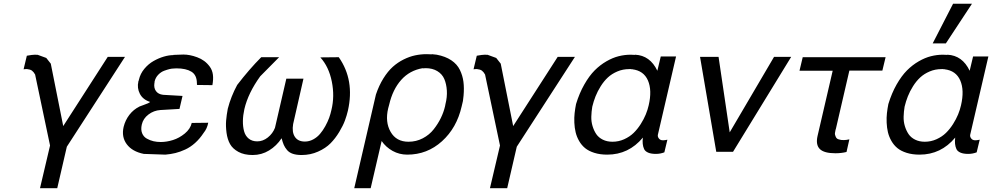

<svg xmlns="http://www.w3.org/2000/svg" viewBox="-20 -804 5255 1017"><path d="M176.8 -513.2 178.2 -514.2 225.1 -497.1 249 -466.8 314.9 -136.2 550.8 -502.9H642.1L334 -26.9L283.2 192.9H191.9L245.1 -33.2L166 -409.2Q158.2 -423.3 149.2 -429.9Q140.1 -436.5 124 -438H115.2Q113.3 -438 109.9 -437.5Q106.4 -437 105 -437L122.1 -508.8Q151.9 -514.2 164.1 -514.2H170.9Q173.8 -513.2 176.8 -513.2Z M898.9 -512.2V-513.2Q907.2 -513.2 925.3 -514.2Q943.4 -515.1 951.7 -515.1Q967.8 -515.1 985.8 -511.7Q1003.9 -508.3 1024.4 -500.7Q1044.9 -493.2 1061.5 -481Q1078.1 -468.8 1091.3 -450.7Q1104.5 -432.6 1107.7 -408.4Q1110.8 -384.3 1105 -353L1022.9 -354Q1023.4 -355.5 1023.4 -357.2Q1023.4 -358.9 1023.2 -360.8Q1022.9 -362.8 1022.9 -363.8Q1022.5 -406.7 993.9 -424.3Q965.3 -441.9 914.6 -441.9Q901.9 -441.9 897 -440.9Q890.1 -440.9 878.4 -438.2Q866.7 -435.5 849.6 -429.2Q832.5 -422.9 818.1 -408Q803.7 -393.1 798.8 -372.1V-368.2L797.9 -363.8Q793.9 -338.4 806.2 -321.5Q818.4 -304.7 843.8 -301.8L946.8 -295.9L930.7 -227.1L829.6 -221.2Q794.4 -218.8 766.4 -197.5Q738.3 -176.3 731 -144Q725.1 -117.7 732.7 -98.6Q740.2 -79.6 757.6 -69.8Q774.9 -60.1 793.2 -55.9Q811.5 -51.8 831.5 -51.8Q862.8 -51.8 896.2 -62.3Q929.7 -72.8 959 -96.9Q988.3 -121.1 995.6 -152.8L1083 -153.8Q1077.1 -122.6 1058.6 -100.1Q1038.1 -68.8 1013.2 -46.6Q988.3 -24.4 961.2 -12Q934.1 0.5 909.2 6.6Q884.3 12.7 856 15.1L741.7 11.2Q680.7 -1 651.6 -39.8Q622.6 -78.6 634.8 -131.8Q643.6 -167.5 665.3 -195.8Q687 -224.1 719.7 -240.2Q724.6 -242.2 739 -247.3Q753.4 -252.4 763.2 -256.6Q772.9 -260.7 774.9 -264.2Q736.8 -276.4 720.9 -307.1Q705.1 -337.9 712.9 -372.1Q712.9 -375 714.8 -377L715.8 -381.8Q723.1 -413.6 744.6 -439.5Q766.1 -465.3 793.2 -480.7Q820.3 -496.1 847.9 -504.2Q875.5 -512.2 898.9 -512.2Z M1362.8 -500 1363.8 -501H1458.5L1358.4 -399.9Q1294.4 -311.5 1274.4 -226.1Q1267.1 -193.4 1266.6 -163.8Q1266.1 -134.3 1272.7 -109.4Q1279.3 -84.5 1297.4 -69.8Q1315.4 -55.2 1342.8 -55.2Q1372.6 -55.2 1398.7 -75.9Q1424.8 -96.7 1436.5 -127L1496.6 -387.2H1587.4L1532.7 -147Q1525.4 -104 1542 -79.1Q1558.6 -54.2 1594.7 -54.2Q1618.2 -54.2 1639.2 -65.7Q1660.2 -77.1 1675.3 -95Q1690.4 -112.8 1703.1 -135.7Q1715.8 -158.7 1723.4 -179.7Q1731 -200.7 1735.4 -221.2Q1753.4 -293.9 1737.5 -372.3Q1721.7 -450.7 1676.8 -500L1774.4 -501Q1859.4 -379.9 1822.8 -217.8Q1816.9 -192.4 1807.1 -165.8Q1797.4 -139.2 1776.9 -105Q1756.3 -70.8 1730.7 -44.9Q1705.1 -19 1664.8 -1Q1624.5 17.1 1577.6 17.1Q1550.3 17.1 1531.2 10.7Q1512.2 4.4 1500.7 -9Q1489.3 -22.5 1483.2 -36.4Q1477.1 -50.3 1471.7 -71.8Q1444.8 -31.2 1405.3 -7.1Q1365.7 17.1 1318.4 17.1Q1273.4 17.1 1242.9 0.5Q1212.4 -16.1 1198.5 -41Q1184.6 -65.9 1179.9 -100.6Q1175.3 -135.3 1177.7 -165Q1180.2 -194.8 1186.5 -228Q1203.1 -292.5 1236.3 -354Q1301.3 -438.5 1362.8 -500Z M2219.2 -441.9V-442.9Q2149.9 -431.2 2105 -380.6Q2060.1 -330.1 2041.5 -250L2036.1 -230Q2019 -157.7 2049.1 -105.5Q2079.1 -53.2 2143.6 -53.2Q2184.6 -53.2 2219.5 -71.5Q2254.4 -89.8 2277.3 -119.1Q2300.3 -148.4 2315.2 -179.2Q2330.1 -210 2337.4 -241.2L2339.4 -252Q2349.1 -290 2346.9 -324.5Q2344.7 -358.9 2333.5 -385.3Q2322.3 -411.6 2296.6 -427.2Q2271 -442.9 2234.4 -442.9Q2231.9 -442.9 2226.8 -442.4Q2221.7 -441.9 2219.2 -441.9ZM2267.1 -516.1V-517.1L2293.5 -514.2Q2339.8 -505.4 2370.6 -484.6Q2401.4 -463.9 2416 -433.6Q2430.7 -403.3 2434.8 -370.6Q2439 -337.9 2435.5 -297.9L2432.1 -269L2425.3 -240.2Q2399.4 -126.5 2321 -55.7Q2242.7 15.1 2137.2 15.1Q2095.2 15.1 2059.6 -4.6Q2023.9 -24.4 2001.5 -57.1L1943.4 192.9H1856.4L1971.2 -303.2Q1987.3 -351.1 2010.7 -388.7Q2034.2 -426.3 2060.5 -450Q2086.9 -473.6 2117.9 -489Q2148.9 -504.4 2178.7 -510.7Q2208.5 -517.1 2240.2 -517.1Q2258.3 -517.1 2267.1 -516.1Z M2560.1 -513.2 2561.5 -514.2 2608.4 -497.1 2632.3 -466.8 2698.2 -136.2 2934.1 -502.9H3025.4L2717.3 -26.9L2666.5 192.9H2575.2L2628.4 -33.2L2549.3 -409.2Q2541.5 -423.3 2532.5 -429.9Q2523.4 -436.5 2507.3 -438H2498.5Q2496.6 -438 2493.2 -437.5Q2489.7 -437 2488.3 -437L2505.4 -508.8Q2535.2 -514.2 2547.4 -514.2H2554.2Q2557.1 -513.2 2560.1 -513.2Z M3329.1 -437V-438Q3328.6 -438 3327.6 -437.5Q3326.7 -437 3326.2 -437Q3325.2 -437 3323.7 -437.5Q3322.3 -438 3321.3 -438H3313Q3279.3 -438 3250 -425.5Q3220.7 -413.1 3199.7 -393.6Q3178.7 -374 3161.9 -347.2Q3145 -320.3 3134.5 -293.7Q3124 -267.1 3117.2 -238.8Q3112.8 -212.4 3112.1 -186.3Q3111.3 -160.2 3118.7 -136Q3126 -111.8 3138.4 -93.5Q3150.9 -75.2 3173.1 -64.2Q3195.3 -53.2 3224.1 -53.2Q3256.8 -53.2 3286.1 -66.4Q3315.4 -79.6 3336.2 -99.9Q3356.9 -120.1 3373.8 -146.7Q3390.6 -173.3 3400.6 -197.8Q3410.6 -222.2 3416 -246.1Q3434.6 -325.7 3412.1 -377.7Q3389.6 -429.7 3329.1 -437ZM3343.3 -513.2 3344.2 -514.2Q3423.3 -510.3 3461.9 -429.2L3480 -504.9H3561L3464.8 -90.8Q3462.4 -80.1 3470 -70.6Q3477.5 -61 3490.2 -61H3495.1Q3500.5 -61 3515.1 -64L3499 2.9Q3477.5 11.2 3454.1 11.2Q3428.7 11.2 3413.1 4.4Q3397.5 -2.4 3391.8 -14.4Q3386.2 -26.4 3384.5 -42Q3382.8 -57.6 3385.3 -75.2Q3310.1 15.1 3196.3 15.1Q3158.2 15.1 3128.2 5.6Q3098.1 -3.9 3079.1 -19.5Q3060.1 -35.2 3047.4 -57.4Q3034.7 -79.6 3029.1 -103.3Q3023.4 -127 3022.2 -154.1Q3021 -181.2 3023.7 -204.8Q3026.4 -228.5 3031.2 -252.9Q3048.8 -310.5 3075 -356.4Q3101.1 -402.3 3129.9 -431.2Q3158.7 -460 3192.1 -479.2Q3225.6 -498.5 3257.1 -506.3Q3288.6 -514.2 3320.3 -514.2Q3335.4 -514.2 3343.3 -513.2Z M3773.9 0 3688 -502.9H3786.1L3845.2 -103L4080.1 -502.9H4170.9L3862.8 0Z M4214.8 -429.2 4231.9 -501H4670.9L4653.8 -430.2H4479L4407.7 -122.1L4405.8 -116.2L4404.8 -110.8Q4400.9 -97.7 4403.6 -88.6Q4406.2 -79.6 4409.7 -74.2Q4413.1 -68.8 4421.1 -66.2Q4429.2 -63.5 4435.3 -62.7Q4441.4 -62 4449.7 -62Q4461.4 -62 4479 -65.9L4463.9 1Q4436 7.8 4404.8 7.8Q4345.2 7.8 4322.5 -14.6Q4299.8 -37.1 4310.5 -84L4390.6 -429.2Z M4983.4 -437V-438Q4982.9 -438 4981.9 -437.5Q4981 -437 4980.5 -437Q4979.5 -437 4978 -437.5Q4976.6 -438 4975.6 -438H4967.3Q4933.6 -438 4904.3 -425.5Q4875 -413.1 4854 -393.6Q4833 -374 4816.2 -347.2Q4799.3 -320.3 4788.8 -293.7Q4778.3 -267.1 4771.5 -238.8Q4767.1 -212.4 4766.4 -186.3Q4765.6 -160.2 4772.9 -136Q4780.3 -111.8 4792.7 -93.5Q4805.2 -75.2 4827.4 -64.2Q4849.6 -53.2 4878.4 -53.2Q4911.1 -53.2 4940.4 -66.4Q4969.7 -79.6 4990.5 -99.9Q5011.2 -120.1 5028.1 -146.7Q5044.9 -173.3 5054.9 -197.8Q5064.9 -222.2 5070.3 -246.1Q5088.9 -325.7 5066.4 -377.7Q5043.9 -429.7 4983.4 -437ZM4997.6 -513.2 4998.5 -514.2Q5077.6 -510.3 5116.2 -429.2L5134.3 -504.9H5215.3L5119.1 -90.8Q5116.7 -80.1 5124.3 -70.6Q5131.8 -61 5144.5 -61H5149.4Q5154.8 -61 5169.4 -64L5153.3 2.9Q5131.8 11.2 5108.4 11.2Q5083 11.2 5067.4 4.4Q5051.8 -2.4 5046.1 -14.4Q5040.5 -26.4 5038.8 -42Q5037.1 -57.6 5039.6 -75.2Q4964.4 15.1 4850.6 15.1Q4812.5 15.1 4782.5 5.6Q4752.4 -3.9 4733.4 -19.5Q4714.4 -35.2 4701.7 -57.4Q4689 -79.6 4683.3 -103.3Q4677.7 -127 4676.5 -154.1Q4675.3 -181.2 4678 -204.8Q4680.7 -228.5 4685.5 -252.9Q4703.1 -310.5 4729.2 -356.4Q4755.4 -402.3 4784.2 -431.2Q4813 -460 4846.4 -479.2Q4879.9 -498.5 4911.4 -506.3Q4942.9 -514.2 4974.6 -514.2Q4989.7 -514.2 4997.6 -513.2ZM5128.4 -784.2 4990.2 -574.2H4920.4L5028.3 -784.2Z"/></svg>

Font: Perun
Style: Italic
Weight: 400
Italic angle: -12°
Foundry: Stefan Peev, Context Ltd
Version: Version 001.000